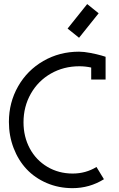

<svg xmlns="http://www.w3.org/2000/svg" viewBox="-20 -928 595 957"><path d="M316.9 -785.6 414.6 -907.7 471.7 -861.8 374 -739.7ZM24.4 -320.3Q24.4 -417 70.1 -497.3Q115.7 -577.6 196 -624Q276.4 -670.4 374 -670.4Q397.9 -670.4 430.9 -664.1Q463.9 -657.7 485.4 -651.4L506.3 -645V-531.7H434.6V-591.3Q405.8 -597.7 375.5 -597.7Q297.4 -597.7 233.6 -561.3Q169.9 -524.9 133.5 -460.7Q97.2 -396.5 97.2 -318.4Q97.2 -246.6 128.4 -188.2Q159.7 -129.9 216.1 -96.4Q272.5 -63 342.3 -63Q407.2 -63 460.9 -95.7L498 -34.7Q426.3 9.8 341.3 9.8Q272.5 9.8 213.1 -15.6Q153.8 -41 112.5 -85Q71.3 -128.9 47.9 -189.9Q24.4 -251 24.4 -320.3Z"/></svg>

Font: Eligible
Style: Regular
Weight: 500
Version: Version 1.1